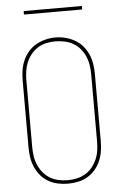

<svg xmlns="http://www.w3.org/2000/svg" viewBox="-60 -936 620 985"><g transform="rotate(-5 250.0 -443.0)"><path d="M250 8Q224 8 198 2.5Q172 -3 149.5 -16Q127 -29 110 -49Q93 -69 82.5 -93Q72 -117 68 -143Q64 -169 64 -195V-540Q64 -566 68 -592Q72 -618 82.5 -642Q93 -666 110 -686Q127 -706 150 -719Q173 -732 198.5 -738.5Q224 -745 250 -745Q276 -745 301.5 -738.5Q327 -732 350 -719Q373 -706 390 -686Q407 -666 417.5 -642Q428 -618 432 -592Q436 -566 436 -540V-195Q436 -169 432 -143Q428 -117 417.5 -93Q407 -69 390 -49Q373 -29 350.5 -16Q328 -3 302 2.5Q276 8 250 8ZM250 -10Q274 -10 297 -15Q320 -20 340.5 -32Q361 -44 376 -62.5Q391 -81 400.5 -102.5Q410 -124 413.5 -147.5Q417 -171 417 -195V-540Q417 -564 413.5 -587.5Q410 -611 400.5 -633Q391 -655 375.5 -673.5Q360 -692 339.5 -703.5Q319 -715 295 -720Q271 -725 248 -725Q224 -725 201 -720Q178 -715 158 -702.5Q138 -690 123 -671.5Q108 -653 99 -631.5Q90 -610 86.5 -586.5Q83 -563 83 -540V-195Q83 -171 86.5 -147.5Q90 -124 99.5 -102.5Q109 -81 124 -62.5Q139 -44 159.5 -32Q180 -20 203 -15Q226 -10 250 -10ZM100 -876V-894H400V-876Z"/></g></svg>

Font: Zed Mono Thin
Style: Regular
Weight: 100
Monospace: yes
Designer: Belleve Invis
Foundry: Belleve Invis
Version: Version 1.0.0; ttfautohint (v1.8.4)